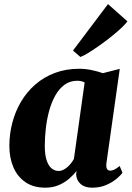

<svg xmlns="http://www.w3.org/2000/svg" viewBox="-20 -882 626 913"><path d="M486 -106Q484 -86.5 489 -78.5Q494 -70.5 504.5 -70.5Q512.5 -70.5 523 -75.2Q533.5 -80 549 -92.5L562.5 -60.5Q555 -49.5 535 -32.5Q515 -15.5 485.5 -2.5Q456 10.5 418 10.5Q383.5 10.5 363.5 -7Q343.5 -24.5 342 -53.5L344 -69.5Q330 -50.5 308.5 -32Q287 -13.5 258.8 -1.5Q230.5 10.5 195 10.5Q139.5 10.5 101.2 -15.5Q63 -41.5 43.8 -86.5Q24.5 -131.5 24.5 -188Q24.5 -245 38.8 -299Q53 -353 80.5 -399.2Q108 -445.5 148.2 -480.5Q188.5 -515.5 241 -535.2Q293.5 -555 357 -555Q386.5 -555 417 -548.5Q447.5 -542 469 -534L549.5 -554.5ZM382.5 -490Q376 -493.5 367 -495.8Q358 -498 347.5 -498Q312.5 -498 286.5 -478.8Q260.5 -459.5 242.5 -427Q224.5 -394.5 213.5 -354Q202.5 -313.5 197.8 -270.5Q193 -227.5 193 -187.5Q193 -148 201.2 -121.5Q209.5 -95 224.5 -82Q239.5 -69 259.5 -69Q269.5 -69 279.2 -73.5Q289 -78 298.5 -85.8Q308 -93.5 316.5 -104Q325 -114.5 331.5 -126.5ZM327 -641.5 493.5 -862.5 586 -780.5Q577.5 -768.5 558.2 -750.2Q539 -732 513 -711Q487 -690 459 -670Q431 -650 405.8 -634Q380.5 -618 362.5 -611Z"/></svg>

Font: Merriweather 48pt Black
Style: Italic
Weight: 900
Italic angle: -7.8°
Version: Version 2.101